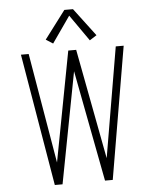

<svg xmlns="http://www.w3.org/2000/svg" viewBox="-62 -1012 844 1063"><g transform="rotate(-5 360.0 -480.5)"><path d="M199 0H242L360 -618L478 0H521L646 -735H602L498 -123L382 -735H338L222 -123L118 -735H75ZM258 -781 360 -927 462 -781 501 -806 384 -961H336L219 -806Z"/></g></svg>

Font: Iosevka Sparkle Extralight
Style: Regular
Weight: 200
Designer: Belleve Invis
Foundry: Belleve Invis
Version: Version 4.5.0; ttfautohint (v1.8.3)